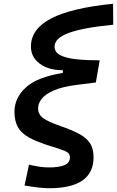

<svg xmlns="http://www.w3.org/2000/svg" viewBox="-20 -770 626 1024"><path d="M241.7 233.9Q194.3 233.9 110.8 219.2L134.8 108.4Q169.4 116.2 194.3 119.6Q219.2 123 241.7 123Q294.4 123 323.7 110.8Q353 98.6 353 68.8Q353 45.9 325.7 34.9Q298.3 23.9 251.5 9.8Q178.2 -12.7 135.7 -36.1Q93.3 -59.6 75.2 -92.3Q57.1 -125 57.1 -174.3Q57.1 -246.6 116.7 -302.5Q176.3 -358.4 315.4 -381.3V-395.5Q238.8 -395.5 191.9 -430.4Q145 -465.3 145 -522Q145 -615.2 252.4 -671.4Q359.9 -727.5 583 -750L584 -638.2Q423.3 -622.6 347.2 -594.5Q271 -566.4 271 -521.5Q271 -491.2 302.2 -475.3Q333.5 -459.5 387.9 -453.9Q442.4 -448.2 511.7 -448.2L491.2 -330.1L386.2 -316.9Q311 -307.1 266.4 -287.4Q221.7 -267.6 202.4 -242.9Q183.1 -218.3 183.1 -192.4Q183.1 -160.6 209 -140.9Q234.9 -121.1 302.7 -97.7Q360.8 -77.6 400.1 -57.1Q439.5 -36.6 459.2 -7.3Q479 22 479 68.8Q479 233.9 241.7 233.9Z"/></svg>

Font: Cascadia Mono NF SemiBold
Style: Italic
Weight: 600
Italic angle: -10°
Monospace: yes
Designer: Aaron Bell
Foundry: Saja Typeworks
Version: Version 2404.023; ttfautohint (v1.8.4)